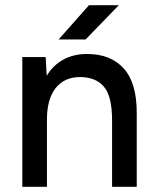

<svg xmlns="http://www.w3.org/2000/svg" viewBox="-20 -720 601 740"><path d="M66 -500H156L160 -428Q185 -469 224.5 -490.5Q264 -512 315 -512Q407 -512 457.5 -455.5Q508 -399 507 -281V0H412V-256Q412 -350 380 -386.5Q348 -423 289 -423Q228 -423 194.5 -380.5Q161 -338 161 -260V0H66ZM323 -700H438L310 -568H206Z"/></svg>

Font: Oak Sans Medium
Style: Regular
Weight: 500
Designer: Erik Kennedy, Walven
Foundry: Erik Kennedy, Walven
Version: Version 1.000